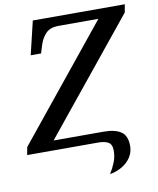

<svg xmlns="http://www.w3.org/2000/svg" viewBox="-109 -788 855 1042"><g transform="rotate(-10 319.0 -267.0)"><path d="M412 180Q429 153 441.5 122.5Q454 92 454 58Q454 23 434 11.5Q414 0 378 0H-13L-5 -43L496 -661H276Q231 -661 207.5 -637.5Q184 -614 172 -578L157 -530H100L144 -714H651L643 -670L142 -53H417Q481 -53 513.5 -30.5Q546 -8 546 47Q546 97 509 133Q472 169 412 180Z"/></g></svg>

Font: Noto Serif Medium
Style: Italic
Weight: 500
Italic angle: -12°
Designer: Monotype Design Team
Foundry: Monotype Imaging Inc.
Version: Version 2.014; ttfautohint (v1.8.4.7-5d5b)